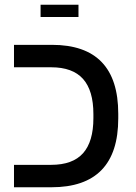

<svg xmlns="http://www.w3.org/2000/svg" viewBox="-20 -791 574 811"><path d="M479.5 -291Q479.5 0 196.8 0H39.1V-94.7H195.8Q287.1 -94.7 330.8 -143.8Q374.5 -192.9 374.5 -292V-309.1Q374.5 -408.7 330.6 -457.8Q286.6 -506.8 196.3 -506.8H39.1V-601.6H199.2Q479.5 -601.6 479.5 -310.5ZM311.5 -771V-719.2H151.4V-771Z"/></svg>

Font: Arimo Medium
Style: Regular
Weight: 500
Designer: Steve Matteson
Foundry: Monotype Imaging Inc.
Version: Version 1.33